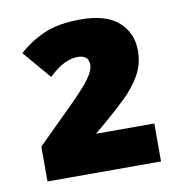

<svg xmlns="http://www.w3.org/2000/svg" viewBox="-58 -909 516 548"><g transform="rotate(-10 199.5 -635.5)"><path d="M366 -416H37V-517L142 -621Q184 -663 199.5 -685Q215 -707 215 -723Q215 -751 183 -751Q167 -751 147 -742.5Q127 -734 99 -708L30 -789Q63 -819 104.5 -837Q146 -855 211 -855Q283 -855 319.5 -823Q356 -791 356 -739Q356 -700 338 -668.5Q320 -637 291 -609Q262 -581 229 -553L197 -526H366Z"/></g></svg>

Font: Noto Sans Black
Style: Regular
Weight: 900
Designer: Monotype Design Team
Foundry: Monotype Imaging Inc.
Version: Version 2.007